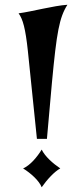

<svg xmlns="http://www.w3.org/2000/svg" viewBox="-20 -755 350 806"><path d="M97 -541 135 -172H177L198 -408C218 -621 229 -681 263 -735C204 -731 117 -707 58 -699C76 -675 87 -635 97 -541ZM155 31C178 -2 209 -35 233 -48C202 -69 169 -98 155 -127C136 -96 107 -61 77 -48C109 -28 144 3 155 31Z"/></svg>

Font: Sinistre
Style: Bold
Weight: 700
Designer: Jules Durand
Foundry: Collletttivo
Version: Version 69.420;Glyphs 3.2 (3217)